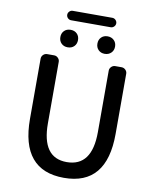

<svg xmlns="http://www.w3.org/2000/svg" viewBox="-106 -1110 943 1171"><g transform="rotate(10 366.0 -524.5)"><path d="M371.1 -18.6Q105.5 -18.6 105.5 -336.9V-710Q105.5 -723.6 115.7 -733.9Q126 -744.1 140.6 -744.1H183.6Q197.3 -744.1 207.5 -733.9Q217.8 -723.6 217.8 -710V-329.1Q217.8 -116.2 371.1 -116.2Q527.3 -116.2 527.3 -329.1V-710Q527.3 -723.6 537.6 -733.9Q547.9 -744.1 561.5 -744.1H600.6Q615.2 -744.1 625.5 -733.9Q635.7 -723.6 635.7 -710V-336.9Q635.7 -18.6 371.1 -18.6ZM295.4 -821.8Q280.3 -806.6 255.9 -806.6Q231.4 -806.6 216.3 -821.8Q201.2 -836.9 201.2 -860.8Q201.2 -884.8 216.3 -899.9Q231.4 -915 255.9 -915Q280.3 -915 295.4 -899.9Q310.5 -884.8 310.5 -860.8Q310.5 -836.9 295.4 -821.8ZM248 -972.7Q236.3 -972.7 227.5 -981.4Q218.8 -990.2 218.8 -1002Q218.8 -1013.7 227.5 -1022.5Q236.3 -1031.2 248 -1031.2H493.2Q504.9 -1031.2 513.7 -1022.5Q522.5 -1013.7 522.5 -1002Q522.5 -990.2 513.7 -981.4Q504.9 -972.7 493.2 -972.7ZM524.4 -821.8Q508.8 -806.6 484.9 -806.6Q460.9 -806.6 445.8 -821.8Q430.7 -836.9 430.7 -860.8Q430.7 -884.8 445.8 -899.9Q460.9 -915 484.9 -915Q508.8 -915 524.4 -899.9Q540 -884.8 540 -860.8Q540 -836.9 524.4 -821.8Z"/></g></svg>

Font: Gen Jyuu GothicL Medium
Style: Regular
Weight: 500
Designer: [Source Han Sans]
Ryoko NISHIZUKA  (kana & ideographs); Paul D. Hunt (Latin, Greek & Cyrillic); Wenlong ZHANG  (bopomofo
Version: Version 1.002.20150607